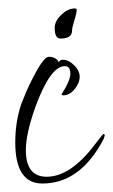

<svg xmlns="http://www.w3.org/2000/svg" viewBox="-20 -422 267 453"><path d="M80 11Q16 11 16 -86Q16 -134 30 -176Q35 -189 41.5 -204.5Q48 -220 58 -239Q83 -288 95 -288Q112 -288 119 -275Q121 -281 128 -281Q142 -281 155 -268Q168 -255 168 -241Q168 -226 156 -211.5Q144 -197 129 -197Q127 -197 125 -199Q146 -232 146 -248Q146 -266 133 -266Q99 -266 64 -171Q41 -107 41 -68Q41 -5 90 -5Q146 -5 203 -80Q222 -105 224 -106Q227 -106 227 -102Q227 -101 225 -95Q170 11 80 11ZM123 -331Q109 -331 109 -356Q109 -372 124.5 -387Q140 -402 156 -402Q161 -402 161 -400Q161 -391 155.5 -374Q150 -357 150 -350Q150 -331 123 -331Z"/></svg>

Font: Shalimar
Style: Regular
Weight: 400
Designer: Robert E. Leuschke
Foundry: Robert E. Leuschke
Version: Version 1.010; ttfautohint (v1.8.3)